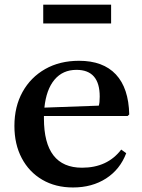

<svg xmlns="http://www.w3.org/2000/svg" viewBox="-20 -796 612 826"><path d="M294 10.5Q218.5 10.5 161.8 -22.8Q105 -56 73.5 -115.8Q42 -175.5 42 -254Q42 -337.5 77 -400.5Q112 -463.5 174.5 -499Q237 -534.5 320 -534.5Q423.5 -534.5 478.5 -475.8Q533.5 -417 536 -303.5L529 -297H169Q169 -292 169 -286.5Q169 -74.5 333 -74.5Q442 -74.5 501.5 -152.5L523 -137Q496.5 -67 436.2 -28.2Q376 10.5 294 10.5ZM309 -495.5Q250 -495.5 214.5 -453.2Q179 -411 171 -333L405 -341.5Q409 -353.5 409 -380.5Q409 -495.5 309 -495.5ZM166 -695V-776H458V-695Z"/></svg>

Font: Libre Caslon Text Medium
Style: Regular
Weight: 500
Designer: Pablo Impallari, Rodrigo Fuenzalida, Katja Schimmel
Foundry: Pablo Impallari, Rodrigo Fuenzalida
Version: Version 2.000